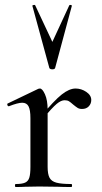

<svg xmlns="http://www.w3.org/2000/svg" viewBox="-20 -750 409 770"><path d="M283 -395Q306 -395 326 -381.5Q346 -368 346 -349Q346 -334 336 -323.5Q326 -313 309 -313Q298 -313 291 -317.5Q284 -322 273 -331Q263 -340 256.5 -344Q250 -348 239 -348Q225 -348 207.5 -333.5Q190 -319 149 -271L143 -282Q197 -347 227.5 -371Q258 -395 283 -395ZM43 -12Q68 -12 80.5 -17.5Q93 -23 97.5 -37.5Q102 -52 102 -81V-276Q102 -309 94.5 -323.5Q87 -338 69 -338Q52 -338 16 -324H14Q11 -324 9.5 -329Q8 -334 11 -335L134 -394L140 -395Q150 -395 160.5 -371.5Q171 -348 171 -310V-81Q171 -52 178.5 -37.5Q186 -23 206 -17.5Q226 -12 266 -12Q269 -12 269 -6Q269 0 266 0Q233 0 213 -1L137 -2L81 -1Q67 0 43 0Q40 0 40 -6Q40 -12 43 -12ZM121 -729 190 -582 258 -729Q260 -731 264.5 -730Q269 -729 268 -726L201 -477Q199 -472 190 -472Q181 -472 178 -477L110 -726Q109 -729 114.5 -730Q120 -731 121 -729Z"/></svg>

Font: Cormorant Infant Medium
Style: Regular
Weight: 500
Designer: Christian Thalmann (Catharsis Fonts)
Foundry: Catharsis Fonts
Version: Version 4.000